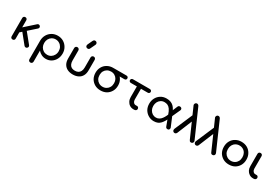

<svg xmlns="http://www.w3.org/2000/svg" viewBox="112 -2346 5922 4072"><g transform="rotate(30 3073.0 -310.0)"><path d="M185.5 -200.2Q170.9 -216.8 124 -267.6Q201.2 -336.9 430.7 -542Q445.3 -555.7 462.9 -554.7Q463.9 -554.7 464.8 -554.7Q483.4 -553.7 496.1 -539.1Q509.8 -524.4 508.8 -505.9Q507.8 -488.3 493.2 -473.6Q390.6 -382.8 185.5 -200.2ZM138.7 0Q117.2 0 103.5 -13.7Q89.8 -27.3 89.8 -48.8Q89.8 -198.2 89.8 -498Q89.8 -519.5 103.5 -533.2Q117.2 -546.9 138.7 -546.9Q161.1 -546.9 174.8 -533.2Q188.5 -519.5 188.5 -498Q188.5 -348.6 188.5 -48.8Q188.5 -27.3 174.8 -13.7Q161.1 0 138.7 0ZM496.1 -4.9Q481.4 6.8 464.8 6.8Q462.9 6.8 460.9 6.8Q441.4 4.9 427.7 -10.7Q360.4 -94.7 224.6 -261.7Q242.2 -278.3 294.9 -328.1Q346.7 -263.7 502.9 -72.3Q514.6 -57.6 514.6 -41Q514.6 -39.1 514.6 -37.1Q512.7 -18.6 496.1 -4.9Z M710 234.4Q688.5 234.4 673.8 219.7Q659.2 205.1 659.2 182.6Q659.2 31.2 659.2 -273.4Q660.2 -351.6 696.3 -415Q732.4 -477.5 793.9 -513.7Q856.4 -550.8 934.6 -550.8Q1013.7 -550.8 1075.2 -514.6Q1137.7 -477.5 1172.9 -415Q1210 -351.6 1210 -273.4Q1210 -194.3 1176.8 -131.8Q1143.6 -69.3 1085 -32.2Q1027.3 3.9 954.1 3.9Q895.5 3.9 845.7 -20.5Q795.9 -44.9 761.7 -86.9Q761.7 2.9 761.7 182.6Q761.7 205.1 747.1 219.7Q733.4 234.4 710 234.4ZM934.6 -85.9Q985.4 -85.9 1025.4 -110.4Q1065.4 -134.8 1087.9 -176.8Q1112.3 -219.7 1112.3 -273.4Q1112.3 -327.1 1088.9 -369.1Q1065.4 -412.1 1025.4 -435.5Q985.4 -460.9 934.6 -460.9Q884.8 -460.9 843.8 -436.5Q803.7 -412.1 780.3 -369.1Q757.8 -327.1 757.8 -273.4Q757.8 -219.7 780.3 -177.7Q803.7 -134.8 843.8 -110.4Q884.8 -85.9 934.6 -85.9Z M1613.3 4.9Q1539.1 4.9 1482.4 -22.5Q1425.8 -49.8 1393.6 -105.5Q1362.3 -160.2 1362.3 -241.2Q1362.3 -326.2 1362.3 -497.1Q1362.3 -518.6 1377 -533.2Q1391.6 -547.9 1413.1 -547.9Q1435.5 -547.9 1450.2 -533.2Q1464.8 -518.6 1464.8 -497.1Q1464.8 -415 1464.8 -251Q1464.8 -195.3 1483.4 -158.2Q1501 -122.1 1534.2 -103.5Q1568.4 -86.9 1613.3 -86.9Q1659.2 -86.9 1692.4 -104.5Q1725.6 -122.1 1743.2 -158.2Q1762.7 -195.3 1762.7 -251Q1762.7 -333 1762.7 -497.1Q1762.7 -518.6 1777.3 -533.2Q1791 -547.9 1813.5 -547.9Q1835.9 -547.9 1849.6 -533.2Q1864.3 -518.6 1864.3 -497.1Q1864.3 -412.1 1864.3 -241.2Q1864.3 -160.2 1833 -105.5Q1801.8 -49.8 1744.1 -22.5Q1688.5 4.9 1613.3 4.9ZM1615.2 -628.9Q1595.7 -628.9 1579.1 -641.6Q1563.5 -655.3 1563.5 -676.8Q1563.5 -683.6 1565.4 -690.4Q1566.4 -696.3 1570.3 -706.1Q1587.9 -743.2 1622.1 -817.4Q1632.8 -837.9 1643.6 -846.7Q1655.3 -855.5 1673.8 -855.5Q1693.4 -855.5 1709 -841.8Q1724.6 -828.1 1724.6 -805.7Q1724.6 -800.8 1723.6 -794.9Q1722.7 -789.1 1719.7 -782.2Q1701.2 -742.2 1663.1 -663.1Q1653.3 -641.6 1641.6 -635.7Q1629.9 -628.9 1615.2 -628.9Z M2292 3.9Q2210.9 3.9 2149.4 -31.2Q2086.9 -67.4 2050.8 -128.9Q2015.6 -192.4 2015.6 -273.4Q2015.6 -355.5 2051.8 -416Q2086.9 -477.5 2149.4 -511.7Q2210.9 -546.9 2292 -546.9Q2372.1 -546.9 2434.6 -510.7Q2496.1 -474.6 2531.2 -413.1Q2567.4 -351.6 2567.4 -273.4Q2568.4 -192.4 2532.2 -129.9Q2497.1 -67.4 2435.5 -31.2Q2373 3.9 2292 3.9ZM2292 -85.9Q2343.8 -85.9 2383.8 -110.4Q2423.8 -133.8 2446.3 -175.8Q2468.8 -217.8 2468.8 -273.4Q2468.8 -326.2 2446.3 -367.2Q2423.8 -409.2 2383.8 -432.6Q2343.8 -457 2292 -457Q2240.2 -457 2200.2 -433.6Q2160.2 -411.1 2136.7 -369.1Q2114.3 -328.1 2114.3 -273.4Q2114.3 -217.8 2136.7 -175.8Q2160.2 -133.8 2200.2 -110.4Q2240.2 -85.9 2292 -85.9ZM2314.5 -457Q2293 -457 2280.3 -469.7Q2267.6 -483.4 2267.6 -501Q2267.6 -521.5 2280.3 -534.2Q2293 -546.9 2314.5 -546.9Q2414.1 -546.9 2615.2 -546.9Q2635.7 -546.9 2649.4 -534.2Q2662.1 -521.5 2662.1 -501Q2662.1 -482.4 2649.4 -469.7Q2635.7 -457 2615.2 -457Q2514.6 -457 2314.5 -457Z M3096.7 0Q3046.9 0 3006.8 -25.4Q2966.8 -50.8 2944.3 -94.7Q2920.9 -138.7 2920.9 -194.3Q2920.9 -281.2 2920.9 -457Q2884.8 -457 2774.4 -457Q2752.9 -457 2740.2 -469.7Q2726.6 -483.4 2726.6 -501Q2726.6 -521.5 2740.2 -534.2Q2752.9 -546.9 2774.4 -546.9Q2912.1 -546.9 3187.5 -546.9Q3208 -546.9 3220.7 -534.2Q3234.4 -521.5 3234.4 -501Q3234.4 -483.4 3220.7 -469.7Q3208 -457 3187.5 -457Q3131.8 -457 3021.5 -457Q3021.5 -391.6 3021.5 -194.3Q3021.5 -154.3 3043 -127Q3065.4 -99.6 3096.7 -99.6Q3109.4 -99.6 3133.8 -99.6Q3152.3 -99.6 3164.1 -85.9Q3176.8 -72.3 3176.8 -49.8Q3176.8 -28.3 3160.2 -13.7Q3143.6 0 3118.2 0Q3111.3 0 3096.7 0Z M3595.7 3.9Q3523.4 3.9 3463.9 -31.2Q3403.3 -66.4 3366.2 -127.9Q3330.1 -191.4 3330.1 -273.4Q3330.1 -348.6 3363.3 -412.1Q3396.5 -474.6 3457 -512.7Q3516.6 -550.8 3597.7 -550.8Q3707 -550.8 3770.5 -490.2Q3835 -428.7 3865.2 -309.6Q3842.8 -295.9 3796.9 -266.6Q3770.5 -348.6 3739.3 -390.6Q3709 -431.6 3672.9 -447.3Q3637.7 -461.9 3596.7 -461.9Q3546.9 -461.9 3508.8 -436.5Q3470.7 -411.1 3449.2 -368.2Q3428.7 -326.2 3428.7 -274.4Q3428.7 -220.7 3451.2 -177.7Q3474.6 -134.8 3512.7 -110.4Q3551.8 -85.9 3597.7 -85.9Q3642.6 -85.9 3675.8 -106.4Q3710 -126 3735.4 -161.1Q3761.7 -196.3 3782.2 -241.2Q3803.7 -286.1 3822.3 -335Q3835 -296.9 3859.4 -221.7Q3835.9 -174.8 3812.5 -133.8Q3788.1 -92.8 3759.8 -61.5Q3731.4 -31.2 3692.4 -13.7Q3652.3 3.9 3595.7 3.9ZM3936.5 4.9Q3899.4 4.9 3886.7 -30.3Q3855.5 -113.3 3793.9 -279.3Q3811.5 -293 3864.3 -335Q3893.6 -266.6 3979.5 -59.6Q3981.4 -56.6 3982.4 -51.8Q3982.4 -46.9 3982.4 -44.9Q3982.4 -23.4 3970.7 -8.8Q3959 4.9 3936.5 4.9ZM3849.6 -208Q3835 -231.4 3792 -301.8Q3813.5 -354.5 3879.9 -512.7Q3886.7 -530.3 3898.4 -538.1Q3910.2 -546.9 3929.7 -545.9Q3951.2 -544.9 3965.8 -531.2Q3979.5 -516.6 3977.5 -495.1Q3977.5 -493.2 3976.6 -488.3Q3975.6 -483.4 3973.6 -480.5Q3932.6 -389.6 3849.6 -208Z M4508.8 0Q4488.3 0 4478.5 -8.8Q4468.8 -17.6 4461.9 -33.2Q4362.3 -257.8 4164.1 -708Q4162.1 -712.9 4160.2 -717.8Q4159.2 -721.7 4159.2 -725.6Q4159.2 -749 4172.9 -764.6Q4186.5 -781.2 4210 -781.2Q4225.6 -781.2 4239.3 -771.5Q4252 -761.7 4258.8 -747.1Q4357.4 -522.5 4554.7 -74.2Q4560.5 -60.5 4560.5 -50.8Q4560.5 -30.3 4545.9 -14.6Q4531.2 0 4508.8 0ZM4106.4 0Q4085 0 4070.3 -14.6Q4055.7 -30.3 4055.7 -50.8Q4055.7 -63.5 4059.6 -74.2Q4137.7 -255.9 4293 -619.1Q4304.7 -585 4339.8 -484.4Q4293.9 -371.1 4155.3 -34.2Q4147.5 -17.6 4134.8 -8.8Q4122.1 0 4106.4 0Z M5034.2 0Q5013.7 0 5003.9 -8.8Q4994.1 -17.6 4987.3 -33.2Q4887.7 -257.8 4689.5 -708Q4687.5 -712.9 4685.5 -717.8Q4684.6 -721.7 4684.6 -725.6Q4684.6 -749 4698.2 -764.6Q4711.9 -781.2 4735.4 -781.2Q4751 -781.2 4764.6 -771.5Q4777.3 -761.7 4784.2 -747.1Q4882.8 -522.5 5080.1 -74.2Q5085.9 -60.5 5085.9 -50.8Q5085.9 -30.3 5071.3 -14.6Q5056.6 0 5034.2 0ZM4631.8 0Q4610.4 0 4595.7 -14.6Q4581.1 -30.3 4581.1 -50.8Q4581.1 -63.5 4585 -74.2Q4663.1 -255.9 4818.4 -619.1Q4830.1 -585 4865.2 -484.4Q4819.3 -371.1 4680.7 -34.2Q4672.9 -17.6 4660.2 -8.8Q4647.5 0 4631.8 0Z M5434.6 3.9Q5353.5 3.9 5292 -31.2Q5229.5 -67.4 5193.4 -128.9Q5158.2 -192.4 5158.2 -273.4Q5158.2 -355.5 5194.3 -418Q5229.5 -480.5 5292 -514.6Q5353.5 -550.8 5434.6 -550.8Q5514.6 -550.8 5577.1 -515.6Q5638.7 -480.5 5673.8 -417Q5710 -355.5 5710 -273.4Q5710 -192.4 5674.8 -129.9Q5639.6 -67.4 5578.1 -31.2Q5515.6 3.9 5434.6 3.9ZM5434.6 -85.9Q5486.3 -85.9 5526.4 -110.4Q5566.4 -133.8 5588.9 -175.8Q5611.3 -217.8 5611.3 -273.4Q5611.3 -328.1 5588.9 -370.1Q5566.4 -413.1 5526.4 -436.5Q5486.3 -460.9 5434.6 -460.9Q5382.8 -460.9 5342.8 -436.5Q5302.7 -413.1 5279.3 -370.1Q5256.8 -328.1 5256.8 -273.4Q5256.8 -217.8 5279.3 -175.8Q5302.7 -133.8 5342.8 -110.4Q5382.8 -85.9 5434.6 -85.9Z M6026.4 0Q5976.6 0 5936.5 -25.4Q5896.5 -50.8 5873 -94.7Q5850.6 -138.7 5850.6 -194.3Q5850.6 -294.9 5850.6 -497.1Q5850.6 -518.6 5864.3 -533.2Q5878.9 -546.9 5900.4 -546.9Q5922.9 -546.9 5936.5 -533.2Q5950.2 -518.6 5950.2 -497.1Q5950.2 -396.5 5950.2 -194.3Q5950.2 -154.3 5972.7 -127Q5994.1 -99.6 6026.4 -99.6Q6038.1 -99.6 6060.5 -99.6Q6078.1 -99.6 6090.8 -85.9Q6103.5 -72.3 6103.5 -49.8Q6103.5 -28.3 6086.9 -13.7Q6070.3 0 6044.9 0Q6038.1 0 6026.4 0Z"/></g></svg>

Font: Abed
Style: Bold
Weight: 700
Designer: Johan Aakerlund
Version: Version 3.105